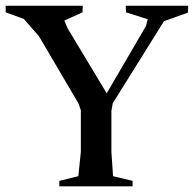

<svg xmlns="http://www.w3.org/2000/svg" viewBox="-24 -661 687 681"><path d="M186.5 0V-19.5L253.9 -36.1L262.7 -122.1V-270.5L253.9 -294.9L114.3 -532.2L60.5 -593.8L-3.9 -617.2V-640.6H269.5L268.6 -617.2L204.1 -587.9L215.8 -560.5L354.5 -330.1L494.1 -569.3L500 -592.8L422.9 -617.2L421.9 -640.6H643.6L642.6 -616.2L557.6 -585.9L376 -294.9L371.1 -267.6V-122.1L377 -36.1L446.3 -19.5V0Z"/></svg>

Font: Comprehension SemiBold
Style: Regular
Weight: 600
Designer: Alfredo Marco Pradil
Foundry: Alfredo Marco Pradil
Version: 1.0